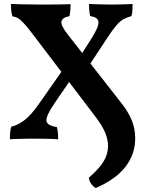

<svg xmlns="http://www.w3.org/2000/svg" viewBox="-20 -699 731 968"><path d="M462.8 249Q449.6 241.9 439.9 228.1Q430.3 214.3 427.8 197Q480.8 151 502.8 114.1Q524.8 77.2 524.8 37.2Q524.8 5.9 511 -28.5Q497.2 -62.8 463.4 -107.6L160.3 -506.6Q132.3 -543.9 114.6 -565Q96.9 -586.2 85.1 -596.7Q73.4 -607.2 63.8 -610.9Q54.3 -614.7 42.6 -616.7Q37.6 -632.9 36.3 -647.8Q35.1 -662.7 35.1 -679Q53.1 -678 82.7 -677.5Q112.3 -677 144.5 -676.5Q176.7 -676 201.5 -676Q239.3 -676 276.2 -676.5Q313 -677 336 -678Q336 -663.8 334.8 -648.6Q333.5 -633.4 330.5 -617.7Q293.7 -610.7 289.7 -590.3Q285.8 -569.9 324.8 -521.1L588.1 -184.1Q625.9 -137.4 643.8 -93.8Q661.7 -50.1 661.7 -1.3Q661.7 77.5 613.2 141.1Q564.6 204.7 462.8 249ZM29.6 3Q29.6 -12.8 31.1 -30.8Q32.6 -48.7 37.1 -60.3Q71.1 -68.4 103.9 -93.7Q136.7 -119 174.4 -172.7L299.7 -351.2L346.4 -312.2L253.9 -176.9Q212.2 -115.7 214 -91Q215.7 -66.2 266.8 -58.3Q270.8 -43.6 272.1 -28.2Q273.3 -12.7 273.3 3Q240.5 1 206.2 0.5Q172 0 144 0Q125 0 103.9 0.5Q82.8 1 63.2 1.5Q43.6 2 29.6 3ZM402.4 -328 354.6 -369 440.2 -503.4Q479.1 -564.2 476.5 -588.5Q473.8 -612.8 434.6 -617.7Q431.1 -631.9 429.9 -648.6Q428.6 -665.3 428.6 -679Q445.6 -678 466 -677.5Q486.3 -677 506.7 -676.5Q527.1 -676 542.1 -676Q557.1 -676 577.4 -676.5Q597.7 -677 617.1 -677.5Q636.4 -678 648.4 -679Q648.4 -662.7 647.6 -647.6Q646.9 -632.4 642.8 -617.7Q619.5 -611.6 602.1 -601.9Q584.8 -592.1 566.1 -570.4Q547.4 -548.7 519.5 -505.9Z"/></svg>

Font: Vollkorn
Style: Regular
Weight: 400
Designer: Friedrich Althausen
Foundry: Friedrich Althausen
Version: Version 5.001